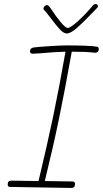

<svg xmlns="http://www.w3.org/2000/svg" viewBox="-20 -932 507 947"><path d="M467 -690Q467 -680 461 -675.5Q455 -671 447 -672Q421 -675 396 -676Q371 -677 334 -677Q300 -487 271 -346.5Q242 -206 201 -39L338 -37Q350 -37 350 -25Q350 -5 332 -5L28 -10Q18 -10 18 -23Q18 -41 35 -41L170 -39Q213 -218 242.5 -359Q272 -500 303 -677Q254 -676 176 -669L141 -667Q128 -667 128 -680Q128 -695 147 -698Q160 -700 219.5 -704Q279 -708 306 -708Q421 -708 456 -702Q462 -701 464.5 -698.5Q467 -696 467 -690ZM463 -901Q463 -897 460.5 -894.5Q458 -892 457 -891L430 -863Q387 -818 357.5 -792.5Q328 -767 309 -767Q294 -767 275 -787.5Q256 -808 229 -844Q210 -870 199 -881Q194 -886 194 -889Q194 -895 200 -901Q206 -907 211 -907Q219 -907 229 -892Q258 -848 281 -821Q304 -794 314 -794Q326 -794 362 -825.5Q398 -857 438 -905Q444 -912 452 -912Q457 -912 460 -909Q463 -906 463 -901Z"/></svg>

Font: Mali ExtraLight
Style: Italic
Weight: 275
Italic angle: -10°
Version: Version 1.000; ttfautohint (v1.6)